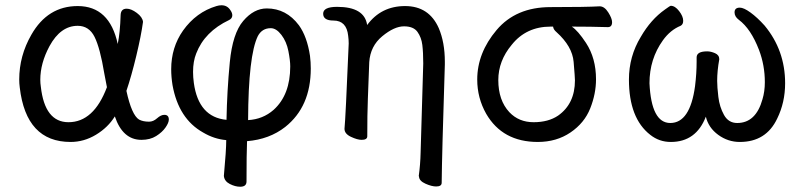

<svg xmlns="http://www.w3.org/2000/svg" viewBox="-20 -515 3043 729"><path d="M240 -51Q336 -51 386 -184L376 -236Q360 -333 339 -375Q318 -417 275 -417Q210 -417 168 -340Q133 -275 133 -212Q133 -199 135 -186Q150 -51 240 -51ZM248 24Q79 24 55 -183Q53 -198 53 -213Q53 -303 99 -383Q161 -492 275 -492Q396 -492 427 -348Q436 -391 438 -458Q439 -482 461 -482Q478 -482 499.5 -466Q521 -450 523 -432Q516 -380 497.5 -303Q479 -226 460 -170Q480 -78 508 -61Q523 -53 546 -53Q562 -53 576.5 -66Q591 -79 604 -79Q621 -79 621 -61Q621 -49 608.5 -31Q596 -13 573 1.5Q550 16 517 16Q446 16 416 -73Q390 -31 344.5 -3.5Q299 24 248 24Z M922 -59Q978 -62 1019 -98Q1082 -155 1082 -263Q1082 -285 1075 -321Q1068 -357 1048.5 -382.5Q1029 -408 1008 -408Q975 -408 959 -378Q923 -304 922 -59ZM892 194Q873 194 852.5 183.5Q832 173 830 153Q839 55 839 17Q793 13 751 -12Q658 -64 635 -192Q630 -223 630 -252Q630 -335 675 -399Q725 -469 802 -492Q812 -495 821 -495Q843 -495 855 -476Q862 -466 862 -457Q862 -445 850 -439Q757 -395 725 -312Q713 -282 713 -242Q713 -222 716 -200Q734 -70 840 -60Q842 -169 852.5 -278.5Q863 -388 903.5 -435.5Q944 -483 993 -483Q1067 -483 1115 -419Q1146 -376 1157 -303Q1160 -279 1160 -255Q1160 -110 1063 -33Q1003 14 918 21Q916 69 916 174Q916 194 892 194Z M1636 193Q1619 193 1595.5 182.5Q1572 172 1571 156L1570 153Q1576 110 1577 65L1587 -274Q1587 -316 1583.5 -344.5Q1580 -373 1565 -394Q1550 -415 1514 -415Q1477 -415 1431.5 -377.5Q1386 -340 1382 -279Q1375 -104 1375 -74Q1375 -10 1374.5 3Q1374 16 1353 16Q1337 16 1312.5 4.5Q1288 -7 1288 -26Q1292 -64 1304 -350Q1304 -364 1302 -379Q1296 -437 1246 -437Q1207 -437 1207 -463Q1207 -489 1260 -489Q1364 -489 1374 -420Q1427 -492 1518 -492Q1609 -492 1646 -408Q1669 -354 1669 -281V-270Q1658 73 1657 179Q1657 193 1636 193Z M2099 -76Q2163 -121 2163 -210Q2163 -221 2158 -280Q2153 -339 2093 -393Q2081 -403 2080 -414H2071Q1978 -414 1923 -345Q1872 -284 1872 -211Q1872 -134 1914 -89Q1950 -51 2006 -51Q2062 -51 2099 -76ZM2022 24Q1888 24 1826 -83Q1792 -143 1792 -213Q1792 -314 1865.5 -401Q1939 -488 2070 -488Q2206 -488 2257 -491Q2275 -491 2289.5 -468Q2304 -445 2304 -431Q2304 -412 2288 -412Q2221 -414 2151 -414Q2174 -399 2205 -352Q2243 -294 2243 -214Q2243 -159 2221 -103.5Q2199 -48 2146 -12Q2093 24 2022 24Z M2789 24Q2744 24 2707 -3Q2670 -30 2660 -72Q2623 24 2527 24Q2483 24 2449 -3Q2368 -66 2368 -213Q2368 -301 2413 -375Q2451 -441 2505 -479Q2524 -493 2527 -493Q2543 -493 2558.5 -473Q2574 -453 2574 -436Q2574 -422 2564 -417Q2525 -401 2497 -362Q2446 -291 2446 -199Q2453 -48 2525 -48Q2600 -48 2619 -188Q2625 -236 2625 -281V-297Q2625 -320 2665 -320Q2679 -320 2695 -313Q2711 -306 2711 -290Q2703 -246 2703 -208Q2703 -185 2707.5 -147Q2712 -109 2729 -78.5Q2746 -48 2779 -48Q2850 -48 2875 -138Q2884 -168 2884 -203Q2884 -267 2862 -325Q2831 -406 2785 -440Q2769 -452 2769 -468Q2769 -486 2789 -486Q2804 -486 2829.5 -467.5Q2855 -449 2883 -418Q2961 -324 2961 -199Q2961 -126 2931 -65Q2889 24 2789 24Z"/></svg>

Font: LXGW WenKai Medium
Style: Regular
Weight: 500
Designer: LXGW / Fontworks Inc.
Foundry: LXGW / Fontworks Inc.
Version: Version 1.501; October 10, 2024